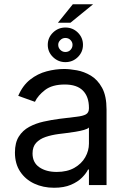

<svg xmlns="http://www.w3.org/2000/svg" viewBox="-20 -881 604 914"><path d="M237.2 12.8Q185.4 12.8 143.1 -6.9Q100.9 -26.6 76 -64.1Q51.1 -101.6 51.1 -154.8Q51.1 -201.7 69.6 -231Q88.1 -260.3 119 -277Q149.9 -293.7 187.3 -302Q224.8 -310.4 262.8 -315.3Q312.5 -321.7 343.6 -325.1Q374.6 -328.5 389 -336.6Q403.4 -344.8 403.4 -365.1V-367.9Q403.4 -420.5 374.8 -449.6Q346.2 -478.7 288.4 -478.7Q228.3 -478.7 194.2 -452.4Q160.2 -426.1 146.3 -396.3L66.8 -424.7Q88.1 -474.4 123.8 -502.3Q159.4 -530.2 201.9 -541.4Q244.3 -552.6 285.5 -552.6Q311.8 -552.6 346.1 -546.3Q380.3 -540.1 412.5 -521Q444.6 -501.8 465.9 -463.1Q487.2 -424.4 487.2 -359.4V0H403.4V-73.9H399.1Q390.6 -56.1 370.7 -35.9Q350.9 -15.6 317.8 -1.4Q284.8 12.8 237.2 12.8ZM250 -62.5Q299.7 -62.5 334 -82Q368.3 -101.6 385.8 -132.5Q403.4 -163.4 403.4 -197.4V-274.1Q398.1 -267.8 380.1 -262.6Q362.2 -257.5 339 -253.7Q315.7 -250 293.9 -247.3Q272 -244.7 258.5 -242.9Q225.9 -238.6 197.6 -229.2Q169.4 -219.8 152.2 -201.2Q134.9 -182.5 134.9 -150.6Q134.9 -106.9 167.4 -84.7Q199.9 -62.5 250 -62.5ZM291.2 -585.2Q257.1 -585.2 232.2 -609.4Q207.4 -633.5 207.4 -667.6Q207.4 -701.7 232.2 -725.9Q257.1 -750 291.2 -750Q326.3 -750 350.7 -725.9Q375 -701.7 375 -667.6Q375 -633.5 350.7 -609.4Q326.3 -585.2 291.2 -585.2ZM255.7 -772.7 326.7 -860.8H423.3L315.3 -772.7ZM291.2 -633.5Q306.1 -633.5 315.7 -643.6Q325.3 -653.8 325.3 -667.6Q325.3 -680.4 315.7 -690.3Q306.1 -700.3 291.2 -700.3Q277.3 -700.3 267.2 -690.3Q257.1 -680.4 257.1 -667.6Q257.1 -653.8 267.2 -643.6Q277.3 -633.5 291.2 -633.5Z"/></svg>

Font: Inter UI
Style: Regular
Weight: 400
Designer: Rasmus Andersson
Foundry: rsms
Version: 3.2;8d6f07862